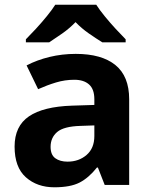

<svg xmlns="http://www.w3.org/2000/svg" viewBox="-20 -786 644 816"><path d="M302 -557Q412 -557 470.5 -509.5Q529 -462 529 -364V0H425L396 -74H392Q357 -30 318 -10Q279 10 211 10Q138 10 90 -32.5Q42 -75 42 -163Q42 -250 103 -291.5Q164 -333 286 -337L381 -340V-364Q381 -407 358.5 -427Q336 -447 296 -447Q256 -447 218 -435.5Q180 -424 142 -407L93 -508Q137 -531 190.5 -544Q244 -557 302 -557ZM323 -251Q251 -249 223 -225Q195 -201 195 -162Q195 -128 215 -113.5Q235 -99 267 -99Q315 -99 348 -127.5Q381 -156 381 -208V-253ZM389 -766Q403 -744 425.5 -716.5Q448 -689 472 -663Q496 -637 514 -619V-606H415Q389 -622 358 -643.5Q327 -665 301 -692Q275 -665 245 -644Q215 -623 189 -606H90V-619Q109 -638 132.5 -663.5Q156 -689 178.5 -716.5Q201 -744 215 -766Z"/></svg>

Font: Noto Sans Bengali
Style: Bold
Weight: 700
Designer: Jelle Bosma - Monotype Design Team
Foundry: Monotype Imaging Inc.
Version: Version 2.003; ttfautohint (v1.8.4.7-5d5b)